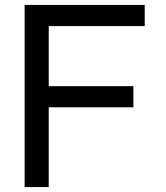

<svg xmlns="http://www.w3.org/2000/svg" viewBox="-20 -760 673 780"><path d="M522 -324H99V-410H522ZM568 -654H99V-740H568ZM178 0H80V-740H178Z"/></svg>

Font: Be Vietnam Pro Variable Thin
Style: Regular
Weight: 100
Designer: Lam Bao, Tony Le, Vietanh Nguyen
Foundry: Yellow Type Foundry
Version: Version 1.002